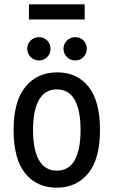

<svg xmlns="http://www.w3.org/2000/svg" viewBox="-20 -859 526 889"><path d="M43 -257Q43 -391 98 -457.5Q153 -524 245 -524Q337 -524 390 -457.5Q443 -391 443 -257Q443 -123 388.5 -56.5Q334 10 243 10Q150 10 96.5 -56.5Q43 -123 43 -257ZM133 -257Q133 -166 160.5 -117.5Q188 -69 243 -69Q299 -69 326 -117.5Q353 -166 353 -257Q353 -348 326 -396.5Q299 -445 243 -445Q188 -445 160.5 -396.5Q133 -348 133 -257ZM106 -633Q106 -656 122 -671.5Q138 -687 160 -687Q183 -687 198.5 -671.5Q214 -656 214 -633Q214 -611 198.5 -595Q183 -579 160 -579Q138 -579 122 -595Q106 -611 106 -633ZM274 -633Q274 -656 290 -671.5Q306 -687 328 -687Q351 -687 366.5 -671.5Q382 -656 382 -633Q382 -611 366.5 -595Q351 -579 328 -579Q306 -579 290 -595Q274 -611 274 -633ZM114 -769V-839H372V-769Z"/></svg>

Font: Radio Canada Condensed
Style: Regular
Weight: 400
Width: 3
Designer: Charles Daoud, Etienne Aubert Bonn, Alexandre Saumier Demers, Jacques Le Bailly
Foundry: Radio-Canada
Version: Version 2.104; ttfautohint (v1.8.4.7-5d5b);gftools[0.9.28.de